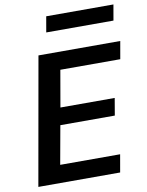

<svg xmlns="http://www.w3.org/2000/svg" viewBox="-97 -970 795 1038"><g transform="rotate(-10 300.5 -450.5)"><path d="M28 0 152 -700H601L584 -603H255L220 -402H518L502 -308H203L165 -97H494L477 0ZM215 -815 230 -901H599L584 -815Z"/></g></svg>

Font: DM Sans 10pt SemiBold
Style: Italic
Weight: 600
Italic angle: -10°
Version: Version 4.004;gftools[0.9.30]